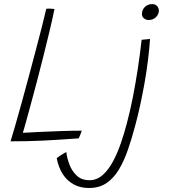

<svg xmlns="http://www.w3.org/2000/svg" viewBox="-20 -690 826 936"><path d="M31.5 -1Q40 -28.5 54 -77Q68 -125.5 84.8 -186.2Q101.5 -247 119 -312Q136.5 -377 153.2 -440.5Q170 -504 183.8 -557.8Q197.5 -611.5 205.5 -647Q208 -647.5 212 -647.8Q216 -648 219 -648Q226.5 -648 235 -647.2Q243.5 -646.5 245.5 -646Q236.5 -600.5 222.2 -541Q208 -481.5 191.8 -416.8Q175.5 -352 159 -289Q142.5 -226 128 -173.5Q115.5 -128 106.2 -93.8Q97 -59.5 91.5 -42.5Q122 -44.5 171.8 -46.8Q221.5 -49 276.5 -51Q331.5 -53 378.5 -53Q376.5 -46.5 374 -39.8Q371.5 -33 368.8 -26.8Q366 -20.5 363.5 -15.5Q310.5 -11.5 268.2 -9Q226 -6.5 189 -4.5Q149 -2.5 111.2 -1.8Q73.5 -1 31.5 -1ZM639 -77Q623 -16.5 604.2 38.2Q585.5 93 560.2 135.5Q535 178 499.5 202.2Q464 226.5 414 226.5Q370.5 226.5 338 208.2Q305.5 190 285 157.2Q264.5 124.5 256.5 81Q265 74 279 65Q293 56 303 51Q306.5 80 318.5 112Q330.5 144 354.2 166.2Q378 188.5 416 188.5Q452 188.5 480.2 163.5Q508.5 138.5 530.5 97.5Q552.5 56.5 569.2 7.8Q586 -41 598.5 -89Q614.5 -149.5 627.8 -216.8Q641 -284 651.8 -354.8Q662.5 -425.5 670.5 -496L711.5 -500Q708 -449.5 701.2 -395.2Q694.5 -341 684.8 -286Q675 -231 663.5 -178Q652 -125 639 -77ZM722 -670Q737.5 -670 746 -660.2Q754.5 -650.5 754.5 -638.5Q754.5 -627 748.2 -616.5Q742 -606 730.8 -599.2Q719.5 -592.5 705 -592.5Q691.5 -592.5 681.8 -600.5Q672 -608.5 672 -621.5Q672 -635.5 678.5 -646.2Q685 -657 696.2 -663.5Q707.5 -670 722 -670Z"/></svg>

Font: Grandstander Thin Thin
Style: Italic
Weight: 250
Italic angle: -15°
Version: Version 1.200